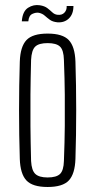

<svg xmlns="http://www.w3.org/2000/svg" viewBox="-20 -740 380 766"><path d="M170 6Q110 6 85.5 -20Q61 -46 59 -106Q56 -199 56 -299.5Q56 -400 59 -494Q61 -554 85.5 -580Q110 -606 170 -606Q230 -606 254.5 -580Q279 -554 281 -494Q284 -401 284 -300Q284 -199 281 -106Q279 -46 254.5 -20Q230 6 170 6ZM170 -32Q205 -32 219.5 -46Q234 -60 235 -98Q238 -175 238.5 -237.5Q239 -300 238.5 -362Q238 -424 235 -501Q234 -540 219.5 -554Q205 -568 170 -568Q135 -568 120.5 -554Q106 -540 104 -501Q102 -424 101.5 -362Q101 -300 101.5 -237.5Q102 -175 104 -98Q106 -60 121 -46Q136 -32 170 -32ZM67 -655Q70 -695 92 -709Q114 -723 139 -719Q158 -716 169 -707.5Q180 -699 189 -690.5Q198 -682 210 -681Q227 -679 237 -689.5Q247 -700 246 -716H273Q273 -684 255 -666.5Q237 -649 209 -651Q190 -653 179 -661Q168 -669 158.5 -677.5Q149 -686 135 -689Q123 -691 109 -684.5Q95 -678 93 -655Z"/></svg>

Font: Big Shoulders Display Light
Style: Regular
Weight: 300
Designer: Patric King
Foundry: XO Type Co
Version: Version 1.000; ttfautohint (v1.8.2)